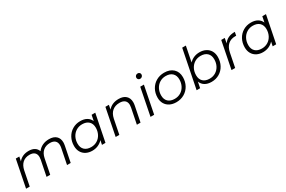

<svg xmlns="http://www.w3.org/2000/svg" viewBox="125 -1984 4808 3231"><g transform="rotate(-30 2529.0 -368.5)"><path d="M981 -361Q981 -338 974 -299L914 0H843L903 -300Q908 -323 908 -349Q908 -405 875 -435.5Q842 -466 778 -466Q698 -466 645 -421.5Q592 -377 574 -290L516 0H445L505 -300Q510 -328 510 -348Q510 -405 477.5 -435.5Q445 -466 380 -466Q299 -466 246 -419.5Q193 -373 174 -282L118 0H47L151 -526H219L202 -442Q274 -530 401 -530Q467 -530 511.5 -503Q556 -476 573 -425Q612 -477 668.5 -503.5Q725 -530 795 -530Q884 -530 932.5 -485.5Q981 -441 981 -361Z M1695 -526 1590 0H1522L1539 -83Q1501 -41 1449 -18Q1397 5 1334 5Q1267 5 1215 -22Q1163 -49 1134 -99.5Q1105 -150 1105 -218Q1105 -307 1143.5 -378Q1182 -449 1250 -489.5Q1318 -530 1402 -530Q1477 -530 1528 -500.5Q1579 -471 1602 -416L1624 -526ZM1577 -304Q1577 -381 1531.5 -424.5Q1486 -468 1404 -468Q1339 -468 1287 -436Q1235 -404 1205.5 -347.5Q1176 -291 1176 -221Q1176 -144 1221.5 -101Q1267 -58 1349 -58Q1414 -58 1466 -89.5Q1518 -121 1547.5 -177.5Q1577 -234 1577 -304Z M2337 -359Q2337 -331 2331 -299L2271 0H2200L2260 -300Q2265 -328 2265 -348Q2265 -405 2230.5 -435.5Q2196 -466 2129 -466Q2044 -466 1989 -419.5Q1934 -373 1915 -282L1859 0H1788L1892 -526H1960L1943 -442Q2018 -530 2149 -530Q2238 -530 2287.5 -484.5Q2337 -439 2337 -359Z M2569 -526H2640L2536 0H2465ZM2587 -688Q2587 -711 2602.5 -726.5Q2618 -742 2642 -742Q2663 -742 2677 -728.5Q2691 -715 2691 -697Q2691 -673 2675 -657Q2659 -641 2635 -641Q2614 -641 2600.5 -655Q2587 -669 2587 -688Z M2729 -218Q2729 -307 2768 -378Q2807 -449 2876.5 -489.5Q2946 -530 3033 -530Q3143 -530 3207.5 -470Q3272 -410 3272 -308Q3272 -219 3233 -147.5Q3194 -76 3124.5 -35.5Q3055 5 2968 5Q2896 5 2842 -22.5Q2788 -50 2758.5 -100.5Q2729 -151 2729 -218ZM3201 -304Q3201 -381 3155.5 -424.5Q3110 -468 3028 -468Q2963 -468 2911 -436Q2859 -404 2829.5 -347.5Q2800 -291 2800 -221Q2800 -144 2845.5 -101Q2891 -58 2973 -58Q3038 -58 3090 -89.5Q3142 -121 3171.5 -177.5Q3201 -234 3201 -304Z M3951 -308Q3951 -219 3912.5 -147.5Q3874 -76 3806 -35.5Q3738 5 3653 5Q3577 5 3525.5 -26Q3474 -57 3452 -115L3429 0H3361L3509 -742H3580L3521 -447Q3559 -487 3609.5 -508.5Q3660 -530 3721 -530Q3788 -530 3840.5 -503Q3893 -476 3922 -426Q3951 -376 3951 -308ZM3879 -304Q3879 -381 3833.5 -424.5Q3788 -468 3706 -468Q3641 -468 3589.5 -436.5Q3538 -405 3508.5 -348.5Q3479 -292 3479 -221Q3479 -144 3524.5 -101Q3570 -58 3652 -58Q3717 -58 3768.5 -89.5Q3820 -121 3849.5 -177Q3879 -233 3879 -304Z M4409 -530 4396 -461 4376 -462Q4291 -462 4236.5 -413Q4182 -364 4163 -267L4110 0H4039L4143 -526H4211L4193 -430Q4228 -481 4281 -505.5Q4334 -530 4409 -530Z M5012 -526 4907 0H4839L4856 -83Q4818 -41 4766 -18Q4714 5 4651 5Q4584 5 4532 -22Q4480 -49 4451 -99.5Q4422 -150 4422 -218Q4422 -307 4460.5 -378Q4499 -449 4567 -489.5Q4635 -530 4719 -530Q4794 -530 4845 -500.5Q4896 -471 4919 -416L4941 -526ZM4894 -304Q4894 -381 4848.5 -424.5Q4803 -468 4721 -468Q4656 -468 4604 -436Q4552 -404 4522.5 -347.5Q4493 -291 4493 -221Q4493 -144 4538.5 -101Q4584 -58 4666 -58Q4731 -58 4783 -89.5Q4835 -121 4864.5 -177.5Q4894 -234 4894 -304Z"/></g></svg>

Font: Idrija
Style: Italic
Weight: 400
Italic angle: -11.3°
Designer: Julieta Ulanovsky
Foundry: Julieta Ulanovsky
Version: Version 7.200